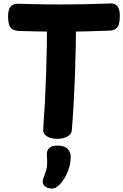

<svg xmlns="http://www.w3.org/2000/svg" viewBox="-20 -790 719 1120"><path d="M89.3 -609.4Q58.2 -611 42.7 -628.1Q27.1 -645.1 27.1 -694.7Q27.1 -735.2 42.7 -752.1Q58.2 -769 87 -768.2Q116.6 -767.2 160.1 -766.1Q203.7 -765 250.2 -764.5Q296.7 -764 333.7 -764Q408.7 -764 482.5 -765.5Q556.3 -767 623.9 -770Q650.1 -771 664.5 -754Q678.9 -737 678.9 -698Q678.9 -647.1 663.7 -629.6Q648.6 -612 617.4 -611.2Q554.6 -609 482.6 -607Q410.7 -605 336.7 -605Q271.7 -605 207.4 -606.5Q143.2 -608 89.3 -609.4ZM254.6 -697Q254.6 -707 264.9 -714Q275.2 -721 289.6 -726Q304 -731 318.3 -733.5Q332.7 -736 339.7 -736Q347.7 -736 361.5 -733.5Q375.3 -731 389.6 -726Q403.9 -721 413.7 -714Q423.6 -707 423.6 -697Q423.6 -524 417.6 -357.6Q411.6 -191.1 399.3 -33.4Q398.3 -13.2 384.3 -1.5Q370.3 10.2 351.4 15.1Q332.4 20 313.7 20Q294.9 20 275.3 14.7Q255.8 9.4 243.1 -3.6Q230.3 -16.6 232.1 -39.1Q243.3 -186.9 248.9 -355.4Q254.6 -524 254.6 -697ZM253.3 114Q251.3 90 266.3 74.6Q281.3 59.2 314.2 59.2Q354.9 59.2 373.2 77.3Q391.4 95.3 392.2 120.4Q393.2 154.2 383.5 186.7Q373.8 219.2 358.7 245.3Q343.7 271.4 327.3 286.9Q312.9 300.9 303.7 305.3Q294.6 309.8 279.8 309.8Q261.4 309.8 245.4 299Q229.3 288.2 229.3 270.1Q229.3 260.6 232.9 249.7Q236.4 238.8 242.2 224.1Q253.2 196.7 254.7 170.8Q256.1 145 253.3 114Z"/></svg>

Font: Playpen Sans Thai
Style: Regular
Weight: 400
Designer: Sirin Gunkloy, Laura Meseguer, Veronika Burian, José Scaglione
Foundry: TypeTogether
Version: Version 2.000